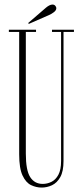

<svg xmlns="http://www.w3.org/2000/svg" viewBox="-20 -834 374 866"><path d="M168 12Q143.5 12 120.2 1Q97 -10 81.8 -42.2Q66.5 -74.5 66.5 -138V-690H20V-700H142.5V-690H96.5V-141Q96.5 -66 116.2 -35.2Q136 -4.5 172.5 -4.5Q193 -4.5 212 -13.8Q231 -23 243.2 -45.5Q255.5 -68 255.5 -108V-690H214.5V-700H313.5V-690H266.5V-108Q266.5 -61 251.8 -35Q237 -9 214.5 1.5Q192 12 168 12ZM109.5 -726 107.5 -730.5 187.5 -799.5Q194.5 -805.5 202.2 -809.5Q210 -813.5 217 -813.5Q227 -813.5 232 -804Q234 -800.5 234 -797Q234 -787.5 223.2 -779.2Q212.5 -771 201 -766Z"/></svg>

Font: Imbue 100pt Thin
Style: Regular
Weight: 100
Designer: Tyler Finck
Foundry: Etcetera Type Company
Version: Version 1.102; ttfautohint (v1.8.3)